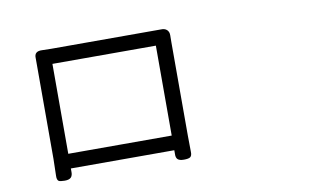

<svg xmlns="http://www.w3.org/2000/svg" viewBox="-69 -808 1638 957"><g transform="rotate(-10 750.0 -330.0)"><path d="M188.5 0Q165 0 157.2 -4.9Q148.4 -11.7 149.4 -32.2Q151.4 -86.9 151.4 -116.2V-586.9Q151.4 -607.4 151.4 -627Q149.4 -662.1 189.5 -660.2Q207 -659.2 234.4 -659.2H749Q770.5 -659.2 791 -659.2Q810.5 -660.2 821.3 -649.9Q832 -639.6 831.5 -622.1Q831.1 -604.5 831.1 -586.9V-115.2Q831.1 -59.6 832 -33.2Q833 -12.7 823.2 -5.9Q814.5 0 791 0Q769.5 0 760.3 -8.3Q751 -16.6 752 -36.1Q752 -45.9 752 -54.7H490.2H228.5Q228.5 -47.9 228.5 -41Q229.5 -19.5 220.2 -9.8Q210.9 0 188.5 0ZM228.5 -128.9H490.2H752V-584H228.5Z"/></g></svg>

Font: Bpmf GenSen Rounded R
Style: R
Weight: 400
Foundry: But Ko
Version: Version 1.320